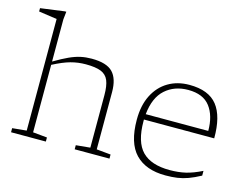

<svg xmlns="http://www.w3.org/2000/svg" viewBox="-101 -911 1418 1090"><g transform="rotate(15 608.0 -366.0)"><path d="M241.5 0H37V-24L120.5 -32V-688L13.5 -703.5V-723L154.5 -742H163L158 -695.5V-448Q207 -477 242.2 -493Q277.5 -509 307.8 -515.5Q338 -522 372 -522Q460 -522 496 -484.5Q532 -447 532 -368.5V-32L615.5 -24V0H411V-24L494.5 -32V-340Q494.5 -395 481.8 -426Q469 -457 437.2 -469.8Q405.5 -482.5 348 -482.5Q302.5 -482.5 259.5 -470.8Q216.5 -459 158 -428.5V-32L241.5 -24Z M946.5 -522Q1060 -522 1110.5 -458Q1161 -394 1160 -265H747Q747 -260.5 747 -255.5Q747 -133 799.8 -79.2Q852.5 -25.5 961.5 -25.5Q1013.5 -25.5 1055.8 -35.5Q1098 -45.5 1149 -71V-43Q1110 -22 1078.5 -10.5Q1047 1 1016 5.5Q985 10 946.5 10Q830.5 10 769.2 -53.8Q708 -117.5 708 -254Q708 -338 738.2 -398Q768.5 -458 822.2 -490Q876 -522 946.5 -522ZM947.5 -492.5Q866.5 -492.5 812.8 -444.5Q759 -396.5 749 -297H1116.5Q1116.5 -386 1076 -439.2Q1035.5 -492.5 947.5 -492.5Z"/></g></svg>

Font: Newsreader 6pt ExtraLight
Style: Regular
Weight: 275
Designer: Hugues Gentile
Foundry: Production Type
Version: Version 1.003; ttfautohint (v1.8.3)